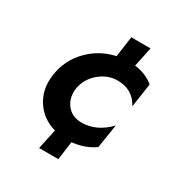

<svg xmlns="http://www.w3.org/2000/svg" viewBox="-162 -700 886 933"><g transform="rotate(30 281.0 -233.0)"><path d="M199 -230Q191 -175 220 -137Q249 -99 302 -98Q387 -97 456 -169L435 -36Q384 1 310 9L296 112H188L212 0Q136 -22 96.5 -84.5Q57 -147 69 -230Q82 -318 143 -381Q204 -444 291 -463L307 -578H415L392 -468Q454 -461 499 -424L479 -290Q441 -363 355 -363Q300 -363 254.5 -324.5Q209 -286 199 -230Z"/></g></svg>

Font: Jost* 600 Semi
Style: Italic
Weight: 600
Italic angle: -10°
Version: Version 3.500